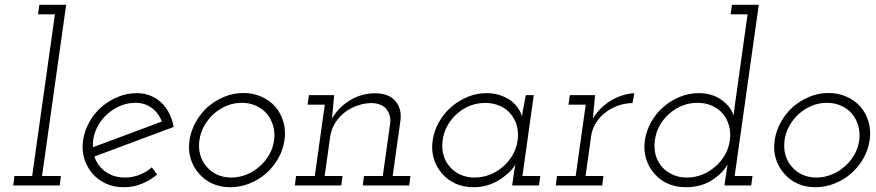

<svg xmlns="http://www.w3.org/2000/svg" viewBox="-20 -770 3638 797"><path d="M39.9 -39.4 35 0H227.8L232.7 -39.4H154.5L254.6 -750H143.3L137.8 -710.6H208L113.5 -39.4Z M542.8 -343.2Q581.5 -343.2 610.2 -321.7Q638.8 -300.3 651.7 -265.6Q580.1 -238.9 509.2 -212.2Q438.3 -185.6 365.8 -158.9Q363.7 -194 377 -227.2Q390.3 -260.4 414.7 -286Q439 -311.6 472.1 -327.4Q505.3 -343.2 542.8 -343.2ZM700.7 -243Q695.5 -272.9 683 -298.2Q670.5 -323.5 652.1 -341.9Q632.1 -361.4 605.6 -372.4Q579.1 -383.4 548.7 -383.4Q507.3 -383.4 469.8 -367.9Q432.2 -352.4 401.8 -326.4Q371.4 -300 351.2 -264Q331 -228 325 -188Q319 -147 329.7 -111.8Q340.4 -76.6 363.8 -49.6Q386.2 -23.2 419.6 -8Q453 7.2 494.3 7.2Q533 7.2 567.7 -6.8Q602.4 -20.8 632 -45.2Q626.5 -52.9 621.2 -60.3Q615.8 -67.7 610.3 -75.4Q587.6 -55.5 558.9 -44.3Q530.2 -33 499.3 -33Q451.8 -33 418.2 -57.1Q384.5 -81.2 371.9 -120.4Q454.9 -151.5 536.5 -181.7Q618.2 -211.9 700.7 -243Z M766.7 -188Q760.6 -147 771.3 -111.8Q782 -76.6 805.4 -50.4Q827.8 -23.2 861.2 -8Q894.6 7.2 936.1 7.2Q976.6 7.2 1015 -8Q1053.5 -23.2 1084.5 -50.2Q1114.5 -76.6 1134.7 -111.7Q1154.9 -146.9 1160.9 -188Q1166.9 -228 1156.4 -264Q1145.9 -300 1122.9 -327Q1099.7 -353 1065.4 -368.5Q1031.1 -384 990.5 -384Q948.9 -384 911.4 -368.5Q873.8 -353 843.4 -327Q813.1 -300 792.9 -264Q772.7 -228 766.7 -188ZM807.7 -187.7Q812 -219.5 827.9 -247.8Q843.8 -276.2 867.8 -297.7Q891.9 -319.1 921.5 -331.2Q951.1 -343.2 983.8 -343.2Q1015.6 -343.2 1042.6 -331.1Q1069.6 -319.1 1087.7 -297.6Q1105.7 -276.1 1113.8 -247.8Q1122 -219.5 1117.7 -187.7Q1113.4 -155.1 1097.1 -127.2Q1080.9 -99.2 1056.9 -78.6Q1032.9 -57.1 1002.4 -45.1Q971.9 -33 940.2 -33Q907.6 -33 881.4 -45.1Q855.3 -57.1 837.3 -78.6Q819 -99.2 811.2 -127.2Q803.4 -155.1 807.7 -187.7Z M1490.8 -39.4 1485.9 0H1678.7L1683.6 -39.4H1610L1642.5 -270.8Q1648.1 -320.8 1620.3 -351.8Q1592.4 -382.8 1537 -382.8Q1481.2 -382.8 1433.2 -354Q1385.2 -325.2 1358.2 -277.8Q1360.2 -295.1 1361 -308.5Q1361.8 -321.9 1363.8 -339.2L1367.3 -375H1262.3L1256.8 -335.6H1328.3L1286.7 -39.4H1208.9L1204 0H1396.8L1401.7 -39.4H1327.7L1350.9 -205.1Q1355.5 -234.8 1371.6 -260.1Q1387.7 -285.5 1411.4 -303.9Q1435 -321.7 1464.3 -332Q1493.6 -342.2 1524.4 -342.2Q1566.1 -340.2 1584.5 -316.4Q1603 -292.7 1599.8 -260.2L1569 -39.4Z M1776 -187.6Q1770 -147 1780.7 -111.8Q1791.4 -76.6 1814.4 -50.2Q1836.8 -23.2 1870.6 -8Q1904.3 7.2 1945.7 7.2Q1983.9 7.2 2017.3 -5.7Q2050.7 -18.6 2075.7 -39.8Q2090.8 -50.8 2101.7 -63.1Q2112.7 -75.3 2118.9 -86.9Q2117.3 -75.2 2115.3 -64.2Q2113.3 -53.2 2111.7 -40.7L2106 0H2217.3L2222.8 -39.4H2148.6L2195.7 -375H2162.6Q2158.8 -352.7 2154.3 -330.6Q2149.7 -308.6 2146.5 -286.6Q2142.3 -304.2 2129.8 -322Q2117.3 -339.8 2098.3 -354.1Q2078.7 -367.3 2054.1 -375.4Q2029.6 -383.4 2000.1 -383.4Q1958.7 -383.4 1921 -367.7Q1883.2 -352 1852.8 -325.6Q1822.4 -299.2 1802.2 -263.2Q1782 -227.2 1776 -187.6ZM1817.4 -188Q1821.6 -220.3 1837.4 -248.6Q1853.1 -276.9 1877.2 -298Q1901.3 -319.5 1931.1 -331.1Q1960.9 -342.8 1994.2 -342.8Q2026.5 -342.8 2053.7 -331.1Q2080.9 -319.5 2098.8 -298.4Q2117 -277.3 2125.2 -248.8Q2133.3 -220.3 2128.7 -187.6Q2124.5 -155.1 2108.4 -127.1Q2092.3 -99.1 2068.3 -78.6Q2044.2 -57.1 2013.8 -45.1Q1983.3 -33 1950.7 -33Q1918.9 -33 1893.3 -44.1Q1867.7 -55.2 1849.8 -74.7Q1830 -95.6 1821.4 -124.7Q1812.8 -153.9 1817.4 -188Z M2291.9 -39.4 2287 0H2479.8L2484.7 -39.4H2410.7L2433.9 -205.1Q2437.9 -234.2 2453.4 -259.2Q2469 -284.3 2492 -302.1Q2515 -320.5 2544.3 -331Q2573.5 -341.6 2605.3 -342.2L2613.2 -382.8Q2590.3 -382.2 2566.2 -374.9Q2542 -367.6 2519.4 -354.6Q2496.2 -341.2 2475.9 -321.7Q2455.6 -302.2 2441.2 -277.8Q2443.2 -295.1 2444 -308.5Q2444.8 -321.9 2446.8 -339.2L2450.3 -375H2345.3L2339.8 -335.6H2411.3L2369.7 -39.4Z M2993 -40.7 2987.4 0H3098.3L3103.8 -39.4H3029.6L3129.7 -750H3018.4L3012.9 -710.6H3083.2L3036.7 -378.2Q3033.3 -356.8 3030.5 -334.2Q3027.8 -311.5 3025.2 -290.1Q3013.5 -328.5 2974.3 -355.9Q2935.1 -383.4 2881.1 -383.4Q2839.7 -383.4 2802 -367.9Q2764.2 -352.4 2733.8 -326Q2703.4 -299.6 2683.2 -263.8Q2663 -228 2657 -188Q2651 -147.4 2661.7 -112Q2672.4 -76.6 2695.4 -50.2Q2717.8 -23.2 2751.6 -8Q2785.3 7.2 2826.7 7.2Q2887.4 7.2 2932.1 -20.1Q2976.8 -47.3 3000.3 -86.9Q2998.7 -75.2 2996.7 -64.2Q2994.7 -53.2 2993 -40.7ZM2698.4 -188Q2702.6 -220.3 2718.4 -248.6Q2734.1 -276.9 2758.2 -298Q2782.3 -319.5 2812.1 -331.3Q2841.9 -343.2 2875.2 -343.2Q2908.3 -343.2 2935.9 -330.9Q2963.5 -318.7 2981.3 -296.8Q2998.8 -275.7 3006.4 -247.8Q3013.9 -219.9 3009.7 -188Q3005.5 -155.5 2989.4 -127.3Q2973.3 -99.1 2949.3 -78.6Q2925.2 -57.1 2894.8 -45.1Q2864.3 -33 2831.7 -33Q2799.5 -33 2773.5 -44.5Q2747.5 -56 2729.3 -75.9Q2710.2 -96.7 2702 -125.5Q2693.8 -154.3 2698.4 -188Z M3195.7 -188Q3189.6 -147 3200.3 -111.8Q3211 -76.6 3234.4 -50.4Q3256.8 -23.2 3290.2 -8Q3323.6 7.2 3365.1 7.2Q3405.6 7.2 3444 -8Q3482.5 -23.2 3513.5 -50.2Q3543.5 -76.6 3563.7 -111.7Q3583.9 -146.9 3589.9 -188Q3595.9 -228 3585.4 -264Q3574.9 -300 3551.9 -327Q3528.7 -353 3494.4 -368.5Q3460.1 -384 3419.5 -384Q3377.9 -384 3340.4 -368.5Q3302.8 -353 3272.4 -327Q3242.1 -300 3221.9 -264Q3201.7 -228 3195.7 -188ZM3236.7 -187.7Q3241 -219.5 3256.9 -247.8Q3272.8 -276.2 3296.8 -297.7Q3320.9 -319.1 3350.5 -331.2Q3380.1 -343.2 3412.8 -343.2Q3444.6 -343.2 3471.6 -331.1Q3498.6 -319.1 3516.7 -297.6Q3534.7 -276.1 3542.8 -247.8Q3551 -219.5 3546.7 -187.7Q3542.4 -155.1 3526.1 -127.2Q3509.9 -99.2 3485.9 -78.6Q3461.9 -57.1 3431.4 -45.1Q3400.9 -33 3369.2 -33Q3336.6 -33 3310.4 -45.1Q3284.3 -57.1 3266.3 -78.6Q3248 -99.2 3240.2 -127.2Q3232.4 -155.1 3236.7 -187.7Z"/></svg>

Font: Josefin Slab Thin
Style: Italic
Weight: 100
Italic angle: -12°
Designer: Santiago Orozco
Foundry: Typemade
Version: Version 2.000